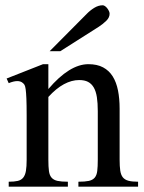

<svg xmlns="http://www.w3.org/2000/svg" viewBox="-20 -701 540 721"><path d="M274.4 0V-18.6Q299.3 -18.6 313.7 -21.7Q328.1 -24.9 335.7 -33.9Q343.3 -43 345.2 -59.1Q347.2 -75.2 347.2 -101.1V-283.7Q347.2 -314 343.8 -336.2Q340.3 -358.4 332 -372.6Q323.7 -386.7 310.5 -393.6Q297.4 -400.4 277.3 -400.4Q249 -400.4 220 -384.8Q190.9 -369.1 161.6 -336.9V-101.1Q161.6 -74.7 163.8 -58.6Q166 -42.5 173.8 -33.7Q181.6 -24.9 196 -21.7Q210.4 -18.6 234.9 -18.6V0H12.7V-18.6Q33.7 -18.6 46.9 -21.7Q60.1 -24.9 67.4 -34.2Q74.7 -43.5 77.4 -59.6Q80.1 -75.7 80.1 -101.1V-267.6Q80.1 -307.6 79.1 -330.6Q78.1 -353.5 76.4 -365.7Q74.7 -377.9 72 -382.3Q69.3 -386.7 65.4 -389.6Q49.3 -403.8 12.7 -388.7L4.9 -406.2L141.6 -460H161.6V-366.7Q241.2 -460 312 -460Q344.7 -460 367.2 -448Q389.6 -436 403.3 -414.1Q417 -392.1 423.1 -361.3Q429.2 -330.6 429.2 -293V-101.1Q429.2 -76.2 431.6 -60.1Q434.1 -43.9 441.4 -34.9Q448.7 -25.9 462.4 -22.2Q476.1 -18.6 498.5 -18.6V0ZM391.6 -649.4Q391.6 -635.3 379.2 -623Q366.7 -610.8 351.1 -600.6L206.5 -508.8H166.5L305.2 -648.4Q317.9 -661.6 333.7 -671.4Q349.6 -681.2 365.7 -681.2Q369.6 -681.2 374 -678.2Q378.4 -675.3 382.3 -670.4Q386.2 -665.5 388.9 -659.9Q391.6 -654.3 391.6 -649.4Z"/></svg>

Font: Doulos SIL
Style: Regular
Weight: 400
Designer: Walt Agee, Victor Gaultney, Peter Martin, Debbi Hosken
Foundry: SIL International
Version: Version 4.110; 2011; Maintenance release